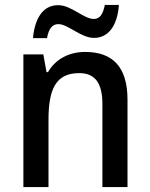

<svg xmlns="http://www.w3.org/2000/svg" viewBox="-20 -760 609 780"><path d="M114 -605H171C178 -644 193 -662 217 -662C257 -662 308 -606 362 -606C419 -606 457 -654 463 -740H406C398 -702 386 -683 361 -683C320 -683 270 -739 216 -739C153 -739 121 -683 114 -605ZM326 -549C262 -549 206 -521 175 -467H169L156 -539H75V0H177V-273C177 -400 208 -463 302 -463C367 -463 396 -421 396 -338V0H498V-355C498 -489 437 -549 326 -549Z"/></svg>

Font: Noto Sans Devanagari SemiCondensed Medium
Style: Regular
Weight: 500
Width: 4
Designer: Jelle Bosma - Monotype Design Team
Foundry: Monotype Imaging Inc.
Version: Version 2.004